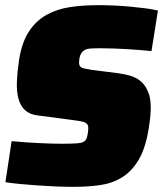

<svg xmlns="http://www.w3.org/2000/svg" viewBox="-20 -716 649 744"><path d="M265 8Q232 8 196 6.5Q160 5 125 2.5Q90 0 58 -3Q26 -6 1 -10L25 -169Q79 -164 131 -161.5Q183 -159 217 -159Q257 -159 277 -160.5Q297 -162 305 -167Q313 -172 316 -181Q319 -190 321 -204Q323 -219 321.5 -227Q320 -235 311.5 -240Q303 -245 285.5 -247.5Q268 -250 238 -254L124 -269Q94 -273 76.5 -289.5Q59 -306 51.5 -333.5Q44 -361 45.5 -399.5Q47 -438 54 -485Q65 -553 92.5 -594.5Q120 -636 160.5 -658.5Q201 -681 251.5 -688.5Q302 -696 359 -696Q391 -696 424 -694.5Q457 -693 488 -690Q519 -687 546 -683.5Q573 -680 592 -675L567 -518Q548 -520 524 -522Q500 -524 474 -525.5Q448 -527 421.5 -528Q395 -529 371 -529Q347 -529 331.5 -528Q316 -527 308 -522Q292 -513 288 -491Q286 -478 286.5 -470Q287 -462 291.5 -457.5Q296 -453 307 -450.5Q318 -448 337 -445L440 -432Q459 -429 476 -425Q493 -421 508 -413Q523 -405 535 -391.5Q547 -378 555 -357Q563 -339 564 -306Q565 -273 557 -223Q545 -144 518 -98Q491 -52 452.5 -28.5Q414 -5 366.5 1.5Q319 8 265 8Z"/></svg>

Font: Azeri Sans Black
Style: Italic
Weight: 900
Designer: Hector Gatti & Omnibus-Type (original fonts) / Cristiano Sobral (main changes and remastering)
Foundry: Omnibus-Type
Version: Version 0.07;August 21, 2020;FontCreator 13.0.0.2681 64-bit;